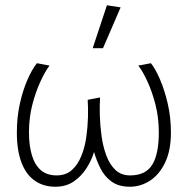

<svg xmlns="http://www.w3.org/2000/svg" viewBox="-20 -699 713 729"><path d="M190 10Q145 10 112 -13Q79 -36 61.5 -82Q44 -128 44 -196Q44 -253 55 -303.5Q66 -354 83.5 -394.5Q101 -435 120 -459L168 -450Q152 -429 134 -390.5Q116 -352 103 -302.5Q90 -253 90 -196Q90 -147 101 -110Q112 -73 135 -53Q158 -33 195 -33Q230 -33 252.5 -53Q275 -73 288.5 -106Q302 -139 307.5 -177.5Q313 -216 314 -253.5Q315 -291 313 -320L360 -329Q358 -300 359 -261.5Q360 -223 365.5 -183Q371 -143 383.5 -109Q396 -75 418 -54Q440 -33 474 -33Q533 -33 558 -73.5Q583 -114 583 -196Q583 -253 570 -303Q557 -353 539 -391.5Q521 -430 505 -450L553 -459Q570 -438 587.5 -397.5Q605 -357 617 -305Q629 -253 629 -196Q629 -128 607 -82Q585 -36 549.5 -13Q514 10 473 10Q430 10 403 -10Q376 -30 361 -60.5Q346 -91 337 -122Q328 -91 308.5 -60.5Q289 -30 260 -10Q231 10 190 10ZM332 -516 386 -679 438 -671 371 -516Z"/></svg>

Font: Ancizar Sans Thin
Style: Regular
Weight: 100
Designer: Cesar Puertas, Viviana Monsalve, Julian Moncada, Julian Prieto, Jose Castro, Mariel Hernandez, Felipe Aragon, Sara Alarc
Version: Version 8.100